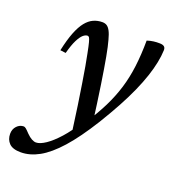

<svg xmlns="http://www.w3.org/2000/svg" viewBox="-193 -553 816 911"><g transform="rotate(20 215.0 -97.5)"><path d="M54.5 -256.5 26.5 -260Q38.5 -316 53.2 -353.5Q68 -391 85.5 -412.8Q103 -434.5 123.8 -444Q144.5 -453.5 168.5 -453.5Q182 -453.5 191.5 -447.5Q201 -441.5 209 -426.5Q217 -411.5 224 -384.5Q232 -357 241.5 -305.5Q251 -254 263.2 -173.2Q275.5 -92.5 290.5 22.5L213 97Q202.5 17.5 193.5 -43Q184.5 -103.5 177.2 -149Q170 -194.5 164 -228.8Q158 -263 152.5 -289.5Q145.5 -325.5 141 -342.2Q136.5 -359 133 -364Q129.5 -369 124.5 -369Q114 -369 102.2 -358.8Q90.5 -348.5 78.2 -324Q66 -299.5 54.5 -256.5ZM240.5 29 259 15Q296 -41.5 321.8 -93.5Q347.5 -145.5 363.8 -198.5Q380 -251.5 387.5 -311.2Q395 -371 395.5 -443Q412 -448.5 427.8 -450.5Q443.5 -452.5 458.5 -452Q473.5 -452 481 -446.2Q488.5 -440.5 488 -427.5Q487 -398.5 480.2 -364.8Q473.5 -331 460.5 -292Q447.5 -253 427.8 -208.5Q408 -164 380.5 -113.2Q353 -62.5 317.5 -4.5Q257.5 92 205.8 150Q154 208 107.2 233.8Q60.5 259.5 15 259.5Q-26 259.5 -44 241Q-62 222.5 -62 194Q-62 170 -47.2 154.5Q-32.5 139 -12.5 139Q-8 139 -1.2 144.2Q5.5 149.5 19 164Q33 178 45 184.5Q57 191 67 191Q87 191 115.8 171.5Q144.5 152 177 115.8Q209.5 79.5 240.5 29Z"/></g></svg>

Font: Newsreader 16pt 16pt Medium
Style: Italic
Weight: 500
Italic angle: -17°
Version: Version 1.003